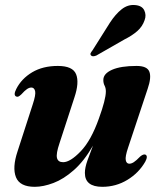

<svg xmlns="http://www.w3.org/2000/svg" viewBox="-20 -728 636 760"><path d="M555.5 -116Q567 -110.5 555 -88Q529.5 -43.5 484.2 -16Q439 11.5 385 11.5Q316 11.5 316 -43.5Q316 -64.5 326.2 -93Q336.5 -121.5 348 -151.5Q313 -90.5 272.5 -54.8Q232 -19 191.8 -3.8Q151.5 11.5 117.5 11.5Q58.5 11.5 43.2 -26.5Q28 -64.5 49.5 -129L109.5 -314.5Q122.5 -353.5 119 -367.5Q115.5 -381.5 104 -381.5Q96 -381.5 87 -375.5Q78 -369.5 64.5 -354.5Q57 -347.5 52.8 -345.8Q48.5 -344 44 -346Q32 -351.5 44.5 -376Q65 -416.5 107.2 -441.8Q149.5 -467 209 -467Q268 -467 281.2 -434.2Q294.5 -401.5 274.5 -342L215.5 -161Q201.5 -120 205.5 -103Q209.5 -86 230 -86Q258 -86 299.2 -128.8Q340.5 -171.5 371.5 -259Q399 -334.5 399 -366Q399 -379.5 394 -389Q389 -398.5 389 -411.5Q389 -436.5 423.5 -451.8Q458 -467 520.5 -467Q562.5 -467 571.2 -444.2Q580 -421.5 564.5 -376.5L487 -143.5Q475 -108 477.8 -94Q480.5 -80 492 -80Q500 -80 509.5 -86Q519 -92 535 -108.5Q547.5 -119 555.5 -116ZM415 -638Q437.5 -672.5 461.8 -691.5Q486 -710.5 514 -708Q542 -706 551 -687.2Q560 -668.5 552.5 -648.5Q544 -623 523.5 -605Q503 -587 472 -571.5L361 -508Q345.5 -502 340 -509Q336.5 -513.5 339 -518.2Q341.5 -523 346 -528.5Z"/></svg>

Font: Fraunces 72pt
Style: Bold Italic
Weight: 700
Italic angle: -16°
Version: Version 1.000;[b76b70a41]